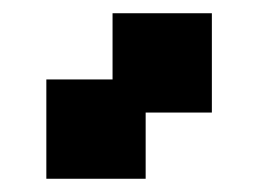

<svg xmlns="http://www.w3.org/2000/svg" viewBox="-20 -20 390 290"><path d="M300 0H150V100H50V250H200V150H300Z"/></svg>

Font: LS-VG5000 Bold Shifted
Style: Regular
Weight: 400
Designer: Justin Bihan, 2021
Foundry: Justin Bihan, 2021
Version: Version 1.000;Glyphs 3.1.2 (3151)